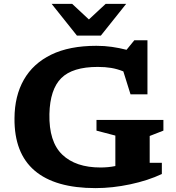

<svg xmlns="http://www.w3.org/2000/svg" viewBox="-20 -955 905 987"><path d="M749.5 -118H812V-60.5Q741 -27 649.5 -7.5Q558 12 471 12Q263.5 12 158.2 -77.8Q53 -167.5 54.5 -346.5Q55 -461.5 102.5 -545Q150 -628.5 243.2 -674Q336.5 -719.5 475.5 -719.5Q517.5 -719.5 555.5 -714Q593.5 -708.5 630.5 -699L670.5 -748H738V-470H651L614 -588Q583 -600.5 551.8 -605.8Q520.5 -611 483 -611Q352.5 -611 294.8 -553.2Q237 -495.5 234 -369Q231 -226.5 300 -160.2Q369 -94 496.5 -94Q515.5 -94 534.8 -95.8Q554 -97.5 573 -101.5V-258L476 -283.5V-338.5H820V-283.5L749.5 -256ZM628.5 -935 498.5 -772H375.5L245.5 -935H351L437 -855L523 -935Z"/></svg>

Font: Newsreader Caption SemiBold
Style: Regular
Weight: 600
Designer: Hugues Gentile
Foundry: Production Type
Version: Version 1.001